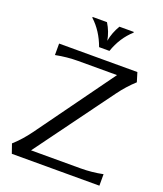

<svg xmlns="http://www.w3.org/2000/svg" viewBox="-170 -1072 1003 1182"><g transform="rotate(20 331.5 -481.0)"><path d="M50.3 0 29.3 -60.5Q83 -108.9 127.4 -170.4L493.2 -676.8H238.3Q166.5 -676.8 91.8 -662.1V-737.3H604.5L623 -676.8Q570.3 -628.9 524.9 -566.9L154.3 -60.5H477.5Q552.2 -60.5 624 -75.2V0ZM229.5 -961.9H323.7Q355 -911.1 364.7 -855Q374.5 -910.6 405.3 -961.9H499.5V-957Q431.2 -896 398.4 -800.8H330.6Q296.4 -895.5 229.5 -957Z"/></g></svg>

Font: Classica
Style: Book
Weight: 400
Designer: Wojciech Kalinowski "wmk69" (wmk69@o2.pl)
Foundry: Wojciech Kalinowski "wmk69" (wmk69@o2.pl)
Version: Version 2.1.1; 2021-05-14